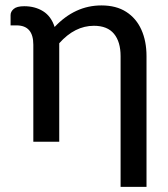

<svg xmlns="http://www.w3.org/2000/svg" viewBox="-20 -536 637 726"><path d="M534 170.5H436V-323.5Q436 -378 411 -408.2Q386 -438.5 335 -438.5Q263 -438.5 204 -372.5V0H106V-367Q106 -440 42.5 -440H20V-479Q20 -492 31.8 -502.2Q43.5 -512.5 71.5 -512.5Q112.5 -512.5 143 -493.5Q173.5 -474.5 186.5 -434Q263.5 -515.5 363.5 -515.5Q419.5 -515.5 457.2 -491.2Q495 -467 514.5 -423.8Q534 -380.5 534 -323.5Z"/></svg>

Font: Verano Sans Medium
Style: Regular
Weight: 500
Designer: Lukasz Dziedzic with Adam Twardoch and Botio Nikoltchev
Foundry: tyPoland Lukasz Dziedzic
Version: Version 3.001;December 28, 2019;FontCreator 12.0.0.2547 64-b